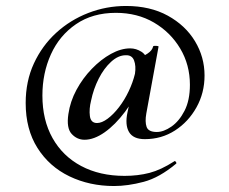

<svg xmlns="http://www.w3.org/2000/svg" viewBox="-20 -520 766 643"><path d="M362 103Q280 103 212.5 70.5Q145 38 105.5 -24.5Q66 -87 66 -175Q66 -248 93.5 -307.5Q121 -367 168 -410Q215 -453 275.5 -476.5Q336 -500 402 -500Q483 -500 542 -467.5Q601 -435 633 -382Q665 -329 665 -267Q665 -209 638 -160.5Q611 -112 566 -83Q521 -54 465 -54Q426 -54 412 -78Q398 -102 407 -144L426 -232L455 -245Q432 -190 399 -146Q366 -102 330.5 -77Q295 -52 263 -52Q238 -52 220 -71.5Q202 -91 209 -138Q215 -180 236 -219Q257 -258 287.5 -289.5Q318 -321 351.5 -339.5Q385 -358 416 -358Q436 -358 454 -346.5Q472 -335 475 -309L445 -328Q458 -330 474 -340.5Q490 -351 493 -365Q495 -367 503 -366.5Q511 -366 511 -364L470 -140Q465 -112 471 -95Q477 -78 505 -78Q528 -78 554 -96Q580 -114 598 -149Q616 -184 616 -236Q616 -303 583.5 -357.5Q551 -412 495.5 -444.5Q440 -477 368 -477Q290 -477 234.5 -439Q179 -401 150.5 -338Q122 -275 122 -200Q122 -118 156 -57.5Q190 3 252 36Q314 69 397 69Q442 69 480.5 59Q519 49 564 20Q566 18 569 22Q572 26 570 28Q514 75 461 89Q408 103 362 103ZM305 -108Q321 -108 340.5 -122.5Q360 -137 378.5 -161Q397 -185 411 -214.5Q425 -244 432 -273Q436 -299 429 -317.5Q422 -336 401 -335Q376 -335 352 -313Q328 -291 310.5 -256.5Q293 -222 285 -183Q278 -155 281 -131.5Q284 -108 305 -108Z"/></svg>

Font: Cormorant Infant Light SemiBold
Style: Italic
Weight: 600
Italic angle: -10°
Version: Version 4.001